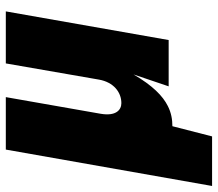

<svg xmlns="http://www.w3.org/2000/svg" viewBox="-64 -530 743 654"><g transform="rotate(-90 307.0 -203.5)"><path d="M0 147.9H168.9L203.6 12.7C226.6 12.7 249.5 8.8 272.5 -2.9C306.6 -20 341.8 -54.2 379.9 -119.6L339.4 0H497.1L594.7 -554.7H417.5L362.3 -237.3C353.5 -187.5 319.3 -161.1 282.2 -161.1C259.3 -161.1 236.8 -179.2 246.1 -232.4L302.7 -554.7H124Z"/></g></svg>

Font: Decalotype Black Italic
Style: Regular
Weight: 900
Italic angle: -10°
Designer: Alfredo Marco Pradil
Foundry: Alfredo Marco Pradil
Version: Version 1.0